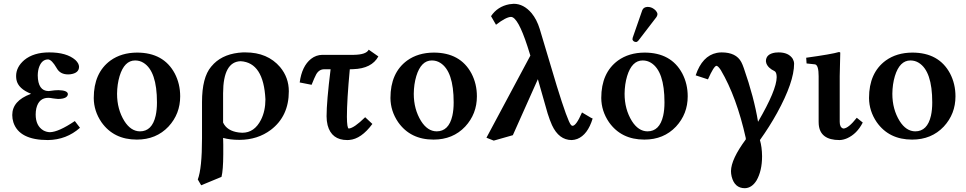

<svg xmlns="http://www.w3.org/2000/svg" viewBox="-20 -718 5035 1001"><path d="M166 -121.1Q166 -62 206.1 -38.1Q222.2 -29.3 240.2 -28.8Q285.6 -29.8 370.1 -86.9L397 -51.8Q326.7 10.7 230 12.2Q80.1 12.2 49.8 -80.1Q43.9 -98.6 43.9 -118.2Q43.9 -192.4 139.6 -228Q141.6 -228.5 142.1 -229Q75.2 -255.4 65.9 -301.3Q64 -311.5 64 -321.8Q64 -368.2 106.4 -404.8Q154.8 -444.8 236.8 -444.8Q327.6 -444.8 373 -405.3Q391.6 -387.7 392.1 -370.1Q392.1 -336.4 345.7 -330.6Q339.8 -330.1 335 -330.1Q294.9 -330.1 276.9 -360.4Q275.4 -362.8 274.9 -363.8Q250 -406.7 231 -408.2Q199.7 -408.2 185.1 -371.6Q177.2 -351.6 176.8 -325.2Q177.7 -244.1 232.9 -243.2Q234.9 -243.2 241.2 -244.1Q266.1 -248 284.2 -248Q333 -247.1 334 -227.1Q331.5 -202.6 283.2 -202.1Q279.8 -202.1 268.1 -203.6Q259.8 -204.6 255.9 -205.1Q240.7 -208 231.9 -208Q182.6 -208 169.4 -153.3Q166 -138.2 166 -121.1Z M684.6 -402.8Q628.4 -402.8 603.5 -321.3Q590.8 -278.8 590.3 -229Q590.3 -148.4 628.4 -86.9Q662.1 -33.7 709.5 -33.2Q772.9 -33.2 791.5 -114.7Q798.3 -145 798.3 -184.1Q798.3 -347.2 728 -390.6Q708.5 -402.8 684.6 -402.8ZM468.8 -207Q468.8 -338.4 555.7 -402.3Q612.8 -443.4 694.3 -443.8Q833 -443.8 891.1 -335Q919.4 -280.8 919.4 -215.8Q919.4 -124 858.4 -58.1Q794.4 9.8 693.4 9.8Q572.8 9.8 508.8 -81.1Q469.2 -139.2 468.8 -207Z M1363.8 -200.2Q1354.5 -391.6 1234.9 -398.9Q1143.6 -396.5 1143.1 -231.9V-79.1Q1163.1 -35.6 1224.6 -27.3Q1233.9 -25.9 1243.2 -25.9Q1306.6 -25.9 1340.8 -93.8Q1363.8 -139.6 1363.8 -200.2ZM1134.8 204.1 1028.8 248 1011.2 217.8Q1033.2 159.7 1033.2 2.9V-186Q1033.2 -314 1080.6 -370.1Q1086.9 -377.4 1095.2 -386.2Q1149.9 -439.9 1246.1 -444.8Q1253.4 -445.3 1259.8 -444.8Q1375 -444.8 1440.4 -368.2Q1485.8 -313.5 1485.8 -242.2Q1485.8 -112.3 1392.1 -41Q1323.2 10.7 1229 11.2Q1179.7 11.2 1143.1 1Q1143.1 6.3 1143.6 17.6Q1144 30.3 1144 36.1V86.9Q1143.6 169.4 1134.8 204.1Z M1660.6 -432.1H1824.7Q1889.6 -433.1 1902.3 -459L1952.6 -423.8Q1918 -360.4 1821.3 -357.4Q1814 -357.4 1807.6 -356.9H1803.7Q1788.6 -196.3 1788.6 -108.9Q1789.1 -48.8 1798.3 -47.9Q1825.7 -49.8 1883.8 -106.9L1921.4 -71.8Q1863.3 6.8 1800.8 11.7Q1794.9 12.2 1790.5 12.2Q1708.5 12.2 1688 -65.4Q1682.6 -86.9 1682.6 -111.8Q1682.6 -188 1703.6 -356.9H1670.4Q1643.6 -356.9 1628.4 -330.1Q1620.1 -314.9 1604.5 -275.9L1542.5 -288.1Q1553.7 -373 1601.6 -411.1Q1627.9 -431.6 1660.6 -432.1Z M2231.4 -402.8Q2175.3 -402.8 2150.4 -321.3Q2137.7 -278.8 2137.2 -229Q2137.2 -148.4 2175.3 -86.9Q2209 -33.7 2256.3 -33.2Q2319.8 -33.2 2338.4 -114.7Q2345.2 -145 2345.2 -184.1Q2345.2 -347.2 2274.9 -390.6Q2255.4 -402.8 2231.4 -402.8ZM2015.6 -207Q2015.6 -338.4 2102.5 -402.3Q2159.7 -443.4 2241.2 -443.8Q2379.9 -443.8 2438 -335Q2466.3 -280.8 2466.3 -215.8Q2466.3 -124 2405.3 -58.1Q2341.3 9.8 2240.2 9.8Q2119.6 9.8 2055.7 -81.1Q2016.1 -139.2 2015.6 -207Z M3061 -104 3069.8 -100.1Q3043.9 -15.1 2989.7 6.3Q2975.1 11.7 2960.9 12.2Q2894 12.2 2857.9 -65.4Q2846.2 -91.3 2835 -127L2784.2 -305.2Q2678.2 -66.9 2653.8 -13.2L2554.2 15.1L2516.1 0L2745.1 -428.2Q2744.1 -431.2 2730 -476.1Q2680.2 -629.4 2644 -629.9Q2617.7 -628.9 2565.9 -588.9L2540 -633.8Q2573.7 -684.1 2635.3 -695.8Q2647.5 -697.8 2658.2 -698.2Q2710 -698.2 2751.5 -649.4Q2778.8 -616.2 2793.9 -566.9L2882.8 -270Q2939.9 -85 2957 -66.4Q2961.4 -62 2964.8 -62Q2983.9 -62 3013.2 -129.4Q3013.7 -130.9 3014.2 -131.8Z M3356.4 -682.1Q3381.3 -682.1 3399.9 -661.6Q3407.2 -652.3 3407.7 -644Q3406.7 -634.8 3402.3 -628.9L3308.6 -506.8Q3302.2 -499.5 3297.4 -499Q3283.2 -499 3278.3 -509.8Q3277.8 -511.7 3277.3 -513.2Q3277.8 -519 3278.8 -522L3328.6 -665Q3335.4 -681.2 3356.4 -682.1ZM3330.6 -402.8Q3274.4 -402.8 3249.5 -321.3Q3236.8 -278.8 3236.3 -229Q3236.3 -148.4 3274.4 -86.9Q3308.1 -33.7 3355.5 -33.2Q3418.9 -33.2 3437.5 -114.7Q3444.3 -145 3444.3 -184.1Q3444.3 -347.2 3374 -390.6Q3354.5 -402.8 3330.6 -402.8ZM3114.7 -207Q3114.7 -338.4 3201.7 -402.3Q3258.8 -443.4 3340.3 -443.8Q3479 -443.8 3537.1 -335Q3565.4 -280.8 3565.4 -215.8Q3565.4 -124 3504.4 -58.1Q3440.4 9.8 3339.4 9.8Q3218.8 9.8 3154.8 -81.1Q3115.2 -139.2 3114.7 -207Z M4120.1 -386.2Q4120.1 -290.5 4031.2 -128.9Q3992.2 -58.1 3941.9 12.2Q3952.6 48.3 3953.1 96.2Q3953.1 172.4 3924.3 222.7Q3899.9 262.2 3863.3 263.2Q3809.6 263.2 3794.4 202.1Q3791 187.5 3791 173.8Q3792 111.8 3868.2 8.8V2Q3820.3 -212.9 3738.3 -352.1Q3724.1 -374 3715.3 -375Q3701.7 -373.5 3670.9 -304.2L3606.9 -325.2Q3641.1 -427.2 3717.3 -442.4Q3730 -444.8 3742.2 -444.8Q3817.9 -444.8 3844.7 -394.5Q3851.6 -381.3 3857.9 -362.8Q3911.1 -210.9 3932.1 -83Q4028.8 -248.5 4029.3 -315.9Q4028.8 -341.8 4018.1 -347.2Q3983.9 -363.3 3975.1 -388.7Q3973.6 -394.5 3973.1 -398.9Q3973.1 -436.5 4022 -443.8Q4030.8 -444.8 4039.1 -444.8Q4091.3 -444.8 4112.8 -411.6Q4119.6 -399.4 4120.1 -386.2Z M4248 -320.8Q4248 -377.4 4230 -382.3Q4227.5 -382.8 4226.1 -382.8L4185.1 -387.2L4183.1 -417Q4316.9 -435.5 4354 -446.8Q4359.9 -445.8 4360.8 -443.8Q4360.8 -442.4 4357.9 -321.3V-83Q4357.9 -55.2 4374 -48.8Q4376.5 -48.3 4377.9 -47.9Q4403.8 -49.3 4446.8 -104L4478 -79.1Q4447.8 -20 4396.5 2.9Q4376 11.7 4356.9 12.2Q4254.9 12.2 4248.5 -69.8Q4248 -76.7 4248 -83Z M4726.6 -402.8Q4670.4 -402.8 4645.5 -321.3Q4632.8 -278.8 4632.3 -229Q4632.3 -148.4 4670.4 -86.9Q4704.1 -33.7 4751.5 -33.2Q4814.9 -33.2 4833.5 -114.7Q4840.3 -145 4840.3 -184.1Q4840.3 -347.2 4770 -390.6Q4750.5 -402.8 4726.6 -402.8ZM4510.7 -207Q4510.7 -338.4 4597.7 -402.3Q4654.8 -443.4 4736.3 -443.8Q4875 -443.8 4933.1 -335Q4961.4 -280.8 4961.4 -215.8Q4961.4 -124 4900.4 -58.1Q4836.4 9.8 4735.4 9.8Q4614.7 9.8 4550.8 -81.1Q4511.2 -139.2 4510.7 -207Z"/></svg>

Font: Linux Libertine O
Style: Semibold
Weight: 700
Designer: Philipp H. Poll
Foundry: Philipp H. Poll
Version: Version 5.0.0